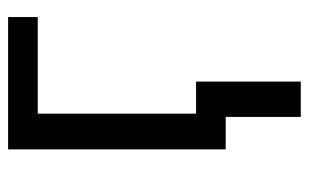

<svg xmlns="http://www.w3.org/2000/svg" viewBox="-164 -412 761 473"><g transform="rotate(-90 216.5 -175.5)"><path d="M411 -536V-463H173V-73H252V185H165V0H85V-536Z"/></g></svg>

Font: BC Sans
Style: Regular
Weight: 400
Designer: Monotype Design Team
Province of B.C.
Foundry: Monotype Imaging Inc.
Version: Version 2.000;GOOG;noto-source:20170915:90ef993387c0